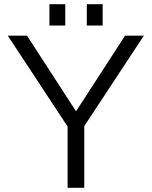

<svg xmlns="http://www.w3.org/2000/svg" viewBox="-20 -889 719 909"><path d="M300 0H379V-292L661 -720H572L340 -362L108 -720H17L300 -290ZM214 -768H289V-869H214ZM391 -768H466V-869H391Z"/></svg>

Font: Aspekta 350
Style: Regular
Weight: 350
Designer: Ivo Dolenc
Version: Version 2.000